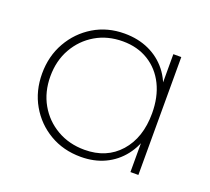

<svg xmlns="http://www.w3.org/2000/svg" viewBox="-90 -582 769 704"><g transform="rotate(20 294.5 -230.0)"><path d="M287 10Q219 10 165.5 -21.5Q112 -53 81 -107Q50 -161 50 -229Q50 -297 81 -351.5Q112 -406 165 -438Q218 -470 285 -470Q338 -470 380.5 -450.5Q423 -431 451.5 -395Q480 -359 491 -309V-152Q479 -102 450.5 -65.5Q422 -29 380.5 -9.5Q339 10 287 10ZM291 -19Q377 -19 428 -76.5Q479 -134 479 -229Q479 -293 455.5 -340.5Q432 -388 389 -414.5Q346 -441 289 -441Q229 -441 182.5 -413.5Q136 -386 109 -338.5Q82 -291 82 -230Q82 -169 109 -121.5Q136 -74 183.5 -46.5Q231 -19 291 -19ZM478 0V-123L487 -237L478 -348V-460H509V0Z"/></g></svg>

Font: Marine Company Thin
Style: Regular
Weight: 100
Designer: Rodrigo Fuenzalida
Foundry: fragTYPE
Version: Version 1.000